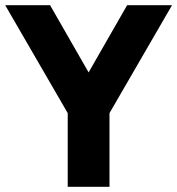

<svg xmlns="http://www.w3.org/2000/svg" viewBox="-23 -720 683 740"><path d="M350 -386H287L467 -700H640L399 -284V0H238V-284L-3 -700H170Z"/></svg>

Font: SUSE ExtraBold
Style: Regular
Weight: 800
Designer: Rene Bieder
Foundry: SUSE
Version: Version 1.000